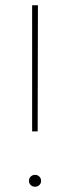

<svg xmlns="http://www.w3.org/2000/svg" viewBox="-20 -701 266 729"><path d="M124 -681 123 -202H102V-681ZM136 -14Q136 -5 129.5 1.5Q123 8 113 8Q103 8 96.5 1.5Q90 -5 90 -14Q90 -24 96.5 -30.5Q103 -37 113 -37Q123 -37 129.5 -30.5Q136 -24 136 -14Z"/></svg>

Font: Fira Sans Condensed Thin
Style: Regular
Weight: 250
Width: 3
Designer: Carrois Corporate & Edenspiekermann AG
Foundry: Carrois Corporate GbR & Edenspiekermann AG
Version: Version 4.203